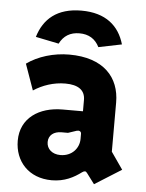

<svg xmlns="http://www.w3.org/2000/svg" viewBox="-52 -755 615 809"><g transform="rotate(5 255.5 -350.0)"><path d="M343 -32 376 12 489 -59 439 -131V-339C439 -445 371 -523 225 -523C159 -523 93 -503 46 -469L85 -359C123 -384 170 -400 219 -400C274 -400 303 -379 303 -338V-290H217C118 -290 40 -239 40 -143C40 -56 99 11 197 11C251 11 290 -10 322 -34C331 -40 337 -41 343 -32ZM224 -98C189 -98 166 -119 166 -148C166 -177 188 -194 221 -194H248L284 -206C294 -209 303 -205 303 -195V-173C303 -134 273 -98 224 -98ZM260 -712C157 -712 101 -662 78 -585L176 -565C193 -599 221 -616 260 -616C299 -616 327 -599 344 -565L442 -585C420 -662 363 -712 260 -712Z"/></g></svg>

Font: Finlandica
Style: Bold
Weight: 700
Designer: Niklas Ekholm, Juho Hiilivirta, Jaakko Suomalainen
Foundry: Helsinki Type Studio
Version: Version 2.000;Glyphs 3.2 (3202)